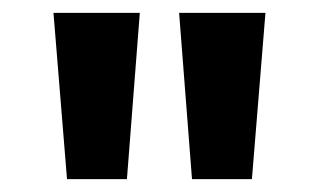

<svg xmlns="http://www.w3.org/2000/svg" viewBox="-20 -816 496 298"><path d="M84 -538 63 -796H197L177 -538ZM278 -538 258 -796H392L371 -538Z"/></svg>

Font: Noto Sans Kannada Condensed
Style: Bold
Weight: 700
Width: 3
Designer: Jelle Bosma - Monotype Design Team
Foundry: Monotype Imaging Inc.
Version: Version 2.005; ttfautohint (v1.8.4.7-5d5b)